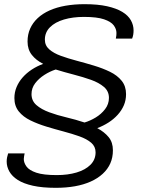

<svg xmlns="http://www.w3.org/2000/svg" viewBox="-20 -718 674 920"><path d="M247 182Q183 182 138 172Q93 162 65.5 144.5Q38 127 25 104Q12 81 12 56Q12 46 14 36Q16 26 19 17H98Q97 23 95.5 30.5Q94 38 94 44Q94 62 107 80Q120 98 154 109.5Q188 121 252 121Q305 121 347 108.5Q389 96 413.5 71.5Q438 47 438 12Q438 -16 417 -34Q396 -52 361 -64.5Q326 -77 284.5 -88Q243 -99 202 -111.5Q161 -124 126 -141Q91 -158 70 -184Q49 -210 49 -248Q49 -276 59.5 -301Q70 -326 88.5 -347Q107 -368 132 -384.5Q157 -401 187 -412Q153 -429 132.5 -455Q112 -481 112 -519Q112 -553 124.5 -581Q137 -609 160.5 -631Q184 -653 217.5 -668Q251 -683 293.5 -690.5Q336 -698 385 -698Q449 -698 493.5 -688Q538 -678 566 -661Q594 -644 607 -621Q620 -598 620 -572Q620 -562 618.5 -552.5Q617 -543 613 -533H535Q537 -542 537.5 -548.5Q538 -555 538 -560Q538 -579 525 -596.5Q512 -614 478.5 -625.5Q445 -637 382 -637Q329 -637 286.5 -624.5Q244 -612 219.5 -587.5Q195 -563 195 -528Q195 -500 216 -481.5Q237 -463 271.5 -450.5Q306 -438 347.5 -427Q389 -416 430.5 -403.5Q472 -391 507 -374Q542 -357 563 -331Q584 -305 584 -267Q584 -238 573.5 -213.5Q563 -189 544 -168Q525 -147 500 -131Q475 -115 446 -104Q480 -86 500.5 -61Q521 -36 521 2Q521 37 508.5 65Q496 93 472 115Q448 137 414.5 152Q381 167 339 174.5Q297 182 247 182ZM385 -131Q412 -139 438.5 -155Q465 -171 483.5 -195Q502 -219 502 -249Q502 -281 478 -301.5Q454 -322 416 -335.5Q378 -349 333.5 -360.5Q289 -372 247 -385Q219 -376 192.5 -359Q166 -342 148.5 -319Q131 -296 131 -267Q131 -235 154.5 -214.5Q178 -194 216 -180Q254 -166 298.5 -155.5Q343 -145 385 -131Z"/></svg>

Font: Archivo SemiExpanded Light
Style: Italic
Weight: 300
Width: 6
Italic angle: -10°
Designer: Hector Gatti
Foundry: Omnibus-Type
Version: Version 2.001